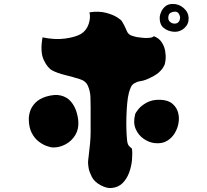

<svg xmlns="http://www.w3.org/2000/svg" viewBox="-20 -870 1040 966"><path d="M929 -779Q930 -749 908 -729Q886 -709 857 -710Q824 -712 802.5 -730.5Q781 -749 784 -788Q785 -796 791 -810.5Q797 -825 811 -837.5Q825 -850 848 -850Q879 -851 903.5 -830Q928 -809 929 -779ZM851 -752Q867 -749 876 -757Q885 -765 886 -780Q886 -791 879 -802Q872 -813 856 -811Q851 -811 840 -806.5Q829 -802 827 -786Q825 -771 833 -762.5Q841 -754 851 -752ZM658 -452Q645 -445 639.5 -433.5Q634 -422 629 -405Q623 -383 620 -350.5Q617 -318 616 -283.5Q615 -249 616 -218Q617 -187 619 -168Q621 -143 630.5 -134Q640 -125 644 -122Q647 -97 644 -64.5Q641 -32 629.5 -1Q618 30 596.5 51.5Q575 73 540 76Q517 78 486.5 62Q456 46 442 20Q429 -6 426 -24Q423 -42 423 -53Q423 -61 426.5 -88Q430 -115 433 -147.5Q436 -180 436 -204Q436 -228 436 -262.5Q436 -297 436 -330Q436 -363 435 -382Q434 -410 423 -436.5Q412 -463 381 -472Q350 -482 309.5 -492Q269 -502 244 -515Q219 -528 200 -568.5Q181 -609 194 -682Q256 -669 307.5 -676Q359 -683 387 -699Q415 -716 426 -749Q437 -782 430 -808Q478 -815 513.5 -805.5Q549 -796 570 -782.5Q591 -769 594 -762Q606 -743 619 -712Q626 -696 643 -690.5Q660 -685 671 -683Q679 -682 696 -680Q713 -678 730.5 -679.5Q748 -681 754 -688Q780 -678 793.5 -657.5Q807 -637 811 -613.5Q815 -590 813 -569.5Q811 -549 806 -540Q797 -521 778 -504.5Q759 -488 717 -470Q699 -463 685.5 -461.5Q672 -460 658 -452ZM212 -384Q256 -397 286 -389.5Q316 -382 334.5 -361.5Q353 -341 362.5 -314Q372 -287 374 -260Q377 -220 358.5 -190Q340 -160 310 -144Q280 -128 249 -128Q235 -128 214.5 -135.5Q194 -143 174 -158.5Q154 -174 140 -200.5Q126 -227 125 -266Q124 -286 131 -309Q138 -332 157.5 -352.5Q177 -373 212 -384ZM785 -368Q825 -367 847 -348.5Q869 -330 876 -303.5Q883 -277 878 -251Q874 -225 859.5 -200.5Q845 -176 820 -161Q795 -146 758 -150Q730 -153 703 -171.5Q676 -190 662.5 -221.5Q649 -253 660 -295Q662 -303 676.5 -321Q691 -339 718.5 -354Q746 -369 785 -368Z"/></svg>

Font: Potta One
Style: Regular
Weight: 400
Designer: 108,108go
Foundry: Font Zone 108
Version: Version 1.000